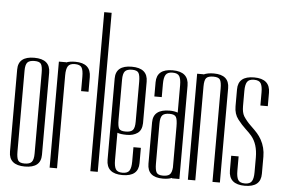

<svg xmlns="http://www.w3.org/2000/svg" viewBox="-52 -824 1332 902"><g transform="rotate(5 614.0 -372.5)"><path d="M171 -57Q171 5 95.5 5Q20 5 20 -59V-446Q20 -508 95.5 -508Q171 -508 171 -444ZM136 -440Q136 -470 129 -481.5Q122 -493 98 -493Q74 -493 64.5 -482.5Q55 -472 55 -443V-62Q55 -33 62 -21Q69 -9 93 -9Q117 -9 126.5 -20Q136 -31 136 -60Z M246 -500V-499Q263 -506 289 -506Q363 -506 363 -440V-371H328V-439Q328 -470 320 -482.5Q312 -495 288 -495Q264 -495 255.5 -481.5Q247 -468 247 -439V0H212V-500Z M404 0V-750H439V0Z M480 -444Q480 -506 555.5 -506Q631 -506 631 -442V-246Q630 -213 610 -199Q590 -185 560 -185Q530 -185 515 -191V-62Q515 -33 523 -19.5Q531 -6 555 -6Q579 -6 587.5 -19.5Q596 -33 596 -62V-130H631V-58Q631 5 555.5 5Q480 5 480 -61ZM515 -253Q515 -222 521.5 -211Q528 -200 552.5 -200Q577 -200 586.5 -210.5Q596 -221 596 -250V-439Q596 -468 589 -480Q582 -492 558 -492Q534 -492 524.5 -481Q515 -470 515 -441Z M673 -254Q673 -316 751 -316Q772 -316 789 -310V-439Q789 -468 781 -481.5Q773 -495 749 -495Q725 -495 716.5 -481.5Q708 -468 708 -439V-376H673V-443Q673 -506 748.5 -506Q824 -506 824 -440V0H789V-2Q772 5 746 5Q673 5 673 -59ZM789 -51V-244Q789 -276 782.5 -288.5Q776 -301 751.5 -301Q727 -301 717.5 -290.5Q708 -280 708 -251V-62Q708 -33 715 -21Q722 -9 745 -9Q768 -9 777.5 -18Q787 -27 789 -51Z M980 0V-440Q980 -470 973 -481.5Q966 -493 941.5 -493Q917 -493 908 -483Q899 -473 899 -443V0H864V-500H894V-499Q913 -508 942 -508Q1015 -508 1015 -445V0Z M1057 -443Q1057 -506 1132.5 -506Q1208 -506 1208 -440V-377H1173V-439Q1173 -468 1165 -481.5Q1157 -495 1133 -495Q1109 -495 1100.5 -481.5Q1092 -468 1092 -439V-367Q1092 -337 1102 -320Q1116 -298 1136.5 -278.5Q1157 -259 1168 -246.5Q1179 -234 1188 -218Q1208 -182 1208 -139V-58Q1208 5 1132.5 5Q1057 5 1057 -61V-130H1092V-62Q1092 -33 1100 -19.5Q1108 -6 1132 -6Q1156 -6 1164.5 -19.5Q1173 -33 1173 -62V-132Q1173 -195 1142 -232Q1132 -244 1113.5 -261Q1095 -278 1076 -302.5Q1057 -327 1057 -363Z"/></g></svg>

Font: Dorsa
Style: Regular
Weight: 400
Version: Version 1.002